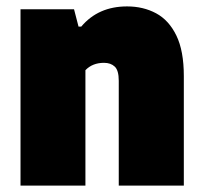

<svg xmlns="http://www.w3.org/2000/svg" viewBox="-20 -579 634 599"><path d="M44 0V-550H211L225 -496H233.5Q286.5 -559 376.5 -559Q427 -559 467 -537.5Q507 -516 530.2 -468.2Q553.5 -420.5 553.5 -341.5V0H350.5V-327Q350.5 -359.5 338 -371.2Q325.5 -383 304.5 -383Q268.5 -383 246.5 -360V0Z"/></svg>

Font: Encode Sans SemiCondensed SemiCondensed Black
Style: Regular
Weight: 900
Width: 4
Designer: Multiple Designers
Foundry: Impallari Type
Version: Version 3.000; ttfautohint (v1.8.3) -l 8 -r 50 -G 200 -x 14 